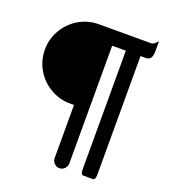

<svg xmlns="http://www.w3.org/2000/svg" viewBox="-166 -838 1047 1187"><g transform="rotate(20 357.5 -245.0)"><path d="M314.5 179.7V-169.9H289.1Q218.3 -169.9 157.7 -205.6Q98.1 -240.7 63.2 -300.3Q28.3 -359.9 28.3 -430.7Q28.3 -501.5 64 -562Q99.1 -621.6 158.7 -656.5Q218.3 -691.4 289.1 -691.4H632.8Q646 -691.4 658.7 -704.6L673.8 -719.2V-650.4Q673.8 -619.1 660.2 -605Q649.4 -594.7 632.8 -594.7H597.7V179.7Q597.7 194.8 595.7 204.1Q593.3 216.3 585.9 219.7Q583.5 220.7 581.1 220.7H517.6Q512.2 220.7 508.3 216.8Q504.4 212.9 502.7 203.9Q501 194.8 501 179.7V-594.7H411.1V179.7Q411.1 199.7 396.7 214.1Q382.3 228.5 362.8 228.5Q343.3 228.5 328.9 214.1Q314.5 199.7 314.5 179.7Z"/></g></svg>

Font: YuPearl-SemiBold
Style: SemiBold
Weight: 600
Designer: Max Yao
Foundry: Max-Everyday
Version: Version 1.011; ttfautohint (v1.8.3)